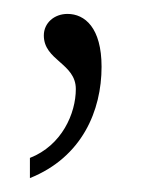

<svg xmlns="http://www.w3.org/2000/svg" viewBox="-20 -102 208 276"><path d="M23 154C98 124 126 57 126 -6C126 -62 102 -82 77 -82C58 -82 43 -69 43 -51C43 -15 89 -11 89 26C89 61 69 107 23 125Z"/></svg>

Font: Noto Serif Khmer ExtraCondensed ExtraLight
Style: Regular
Weight: 200
Width: 2
Designer: Danh Hong and the Monotype Design Team
Foundry: Monotype Imaging Inc.
Version: Version 2.004